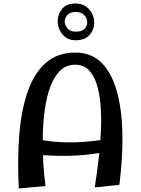

<svg xmlns="http://www.w3.org/2000/svg" viewBox="-20 -1065 800 1092"><path d="M519 1Q524 -32 531.5 -85.5Q539 -139 545.5 -204Q552 -269 554.5 -337.5Q557 -406 551.5 -470.5Q546 -535 530 -586Q514 -637 484.5 -667Q455 -697 408 -697Q357 -697 322.5 -663.5Q288 -630 266.5 -572.5Q245 -515 235 -443Q225 -371 223.5 -293.5Q222 -216 226 -142Q230 -68 239 -7L87 7Q78 -161 90 -302.5Q102 -444 139 -548Q176 -652 242.5 -709Q309 -766 408 -766Q499 -766 557 -708.5Q615 -651 644 -548Q673 -445 676 -308.5Q679 -172 659 -14ZM137 -190 171 -279Q231 -264 289.5 -259Q348 -254 403 -255.5Q458 -257 509.5 -263Q561 -269 606 -277L616 -210Q544 -192 466.5 -184.5Q389 -177 306.5 -179Q224 -181 137 -190ZM409 -836Q377 -836 354.5 -852Q332 -868 320 -893Q308 -918 308 -944Q308 -982 332.5 -1013.5Q357 -1045 409 -1045Q444 -1045 467.5 -1029Q491 -1013 503.5 -988Q516 -963 516 -935Q516 -898 490.5 -867Q465 -836 409 -836ZM411 -885Q445 -885 460.5 -900.5Q476 -916 476 -938Q476 -960 459.5 -978.5Q443 -997 411 -997Q379 -997 363.5 -980Q348 -963 348 -942Q348 -922 364 -903.5Q380 -885 411 -885Z"/></svg>

Font: Marhey Light
Style: Regular
Weight: 400
Version: Version 1.000